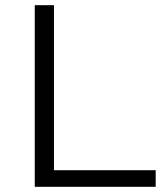

<svg xmlns="http://www.w3.org/2000/svg" viewBox="-20 -720 629 740"><path d="M114 -700H188V-64H580V0H114Z"/></svg>

Font: APTA Sans Regular
Style: Regular
Weight: 400
Version: Version 7.200